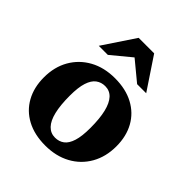

<svg xmlns="http://www.w3.org/2000/svg" viewBox="-193 -801 936 936"><g transform="rotate(45 275.0 -333.0)"><path d="M277 -48Q304.5 -48 324.5 -63Q344.5 -78 355.2 -112Q366 -146 366 -203.5Q366 -268.5 355.5 -311.8Q345 -355 324.5 -377Q304 -399 273 -399Q246 -399 225.8 -384Q205.5 -369 194.5 -335Q183.5 -301 183.5 -243.5Q183.5 -178.5 194 -135Q204.5 -91.5 225.5 -69.8Q246.5 -48 277 -48ZM270.5 13Q196 13 142.2 -15.8Q88.5 -44.5 59.8 -96.5Q31 -148.5 31 -217.5Q31 -289.5 62.2 -344Q93.5 -398.5 149.2 -429.2Q205 -460 279.5 -460Q354 -460 407.8 -431.2Q461.5 -402.5 490.2 -350.8Q519 -299 519 -229.5Q519 -158 487.8 -103Q456.5 -48 400.5 -17.5Q344.5 13 270.5 13ZM111.5 -515.5 221.5 -680.5H328.5L438.5 -515.5H376L252.5 -617.5H297.5L174 -515.5Z"/></g></svg>

Font: Newsreader 16pt 16pt
Style: Bold
Weight: 700
Version: Version 1.003